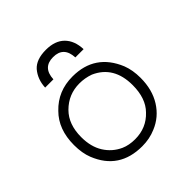

<svg xmlns="http://www.w3.org/2000/svg" viewBox="-159 -681 805 805"><g transform="rotate(-45 243.5 -278.0)"><path d="M167 -454H118Q120 -501 148 -534Q175 -564 232 -564Q286 -564 315 -535Q344 -506 346 -454H297Q294 -521 232 -521Q170 -521 167 -454ZM232 -406Q365 -406 416 -282Q430 -246 430 -200Q430 -130 398.5 -80Q367 -30 313 -8Q276 8 232 8Q96 8 47 -115Q33 -150 33 -198Q33 -291 88 -346Q145 -406 232 -406ZM232 -365Q167 -365 121 -319Q78 -276 78 -200Q78 -143 102.5 -104Q127 -65 169 -46Q196 -34 232 -34Q299 -34 343 -81Q385 -123 385 -202Q385 -314 295 -354Q264 -365 232 -365Z"/></g></svg>

Font: Bhavuka
Style: Regular
Weight: 400
Version: 2.94.0; ttfautohint (v1.2) -l 7 -r 28 -G 50 -x 13 -D deva -f